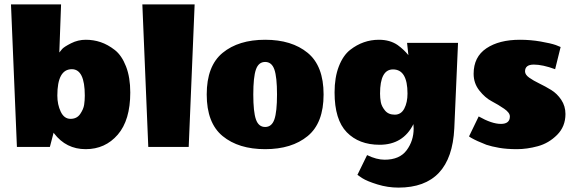

<svg xmlns="http://www.w3.org/2000/svg" viewBox="-20 -669 2619 874"><path d="M573 -248Q573 -122 516 -56Q459 10 370 10Q281 10 226 -62Q225 -64 224 -65L207 0H57L30 -649H258L250 -430Q254 -436 263 -446Q272 -456 303.5 -472Q335 -488 370.5 -488Q406 -488 438.5 -477Q471 -466 502.5 -441.5Q534 -417 553.5 -367Q573 -317 573 -248ZM307 -354Q241 -354 241 -234Q241 -193 256.5 -160.5Q272 -128 301 -128Q330 -128 345 -150Q360 -172 363 -192Q366 -212 366 -234Q366 -354 307 -354Z M866 -649 839 0H655L628 -649Z M993.5 -49.5Q921 -109 921 -239Q921 -369 993.5 -428.5Q1066 -488 1187 -488Q1308 -488 1380.5 -428.5Q1453 -369 1453 -239Q1453 -109 1380.5 -49.5Q1308 10 1187 10Q1066 10 993.5 -49.5ZM1145 -352.5Q1133 -318 1133 -239Q1133 -160 1145 -125.5Q1157 -91 1187 -91Q1217 -91 1229 -125.5Q1241 -160 1241 -239Q1241 -318 1229 -352.5Q1217 -387 1187 -387Q1157 -387 1145 -352.5Z M1794 185Q1745 185 1698 170.5Q1651 156 1629 142L1607 127L1651 37Q1694 58 1731 58Q1799 58 1831 15Q1863 -28 1863 -84Q1863 -94 1862 -104Q1815 -10 1708 -10Q1614 -10 1558.5 -67Q1503 -124 1503 -248Q1503 -317 1522.5 -367Q1542 -417 1574 -442Q1633 -488 1705 -488Q1755 -488 1790 -464Q1819 -443 1839 -418L1833 -474H2065L2048 -85Q2035 185 1794 185ZM1769 -353Q1710 -353 1710 -243Q1710 -223 1713.5 -204Q1717 -185 1732.5 -166Q1748 -147 1777 -147Q1806 -147 1820.5 -175Q1835 -203 1835 -243Q1835 -353 1769 -353Z M2554 -150Q2554 -93 2516 -55Q2478 -17 2428.5 -3.5Q2379 10 2333 10Q2287 10 2252.5 4Q2218 -2 2194 -10Q2150 -27 2124 -42L2115 -48L2159 -139Q2219 -105 2260 -105Q2301 -105 2301 -139Q2301 -156 2275 -174Q2249 -192 2218.5 -208Q2188 -224 2162 -257Q2136 -290 2136 -333Q2136 -410 2194 -449Q2252 -488 2347 -488Q2395 -488 2441 -480Q2487 -472 2510 -464L2532 -455L2507 -354Q2450 -375 2410 -375Q2370 -375 2370 -344Q2370 -329 2389 -315.5Q2408 -302 2435 -289Q2462 -276 2489 -259.5Q2516 -243 2535 -214.5Q2554 -186 2554 -150Z"/></svg>

Font: Wendy One
Style: Regular
Weight: 400
Designer: Alejandro Inler
Foundry: Alejandro Inler
Version: 1.001